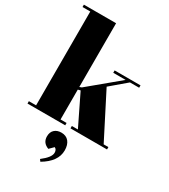

<svg xmlns="http://www.w3.org/2000/svg" viewBox="-246 -863 1112 1265"><g transform="rotate(30 310.0 -230.0)"><path d="M337 0V-18H383L270 -250L251 -245V-18H297V0H10V-18H65V-732H6V-750H251V-265L267 -271L492 -458H398V-476H595V-458H525L406 -357L579 -18H615V0ZM275 290 264 275Q327 227 327 192Q327 167 309 159L278 190Q229 172 229 123Q229 90 248.5 72Q268 54 300 54Q337 54 357 78.5Q377 103 377 145Q377 230 275 290Z"/></g></svg>

Font: Abril Fatface
Style: Regular
Weight: 400
Designer: Veronika Burian, Jos Scaglione
Foundry: TypeTogether
Version: Version 1.001